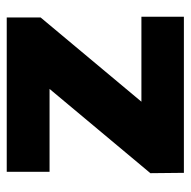

<svg xmlns="http://www.w3.org/2000/svg" viewBox="-18 -534 553 556"><g transform="rotate(-90 258.0 -256.5)"><path d="M35 0 34 -97 278 -389H38V-513H485V-415L241 -123H487V0Z"/></g></svg>

Font: REM Medium SemiBold
Style: Regular
Weight: 600
Version: Version 1.005;gftools[0.9.28]